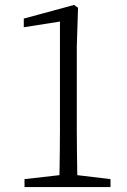

<svg xmlns="http://www.w3.org/2000/svg" viewBox="-20 -755 512 775"><path d="M79 0H426V-32L292 -48C291 -109 290 -169 290 -229V-568L295 -724L279 -735L76 -680V-645L222 -668V-229C222 -169 221 -109 220 -48L79 -32Z"/></svg>

Font: Kiri Minchoo Light
Style: Regular
Weight: 300
Designer: Ryoko NISHIZUKA 西塚涼子 (kana & ideographs); Frank Grießhammer (Latin, Greek & Cyrillic);
akenotsuki.com/eyeben/fonts/ (U+
Foundry: Adobe
akenotsuki.com/eyeben/fonts/
Version: Version 4.002;hotconv 1.0.119;makeotfexe 2.5.65604